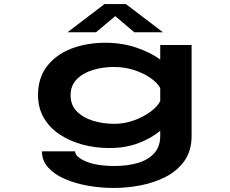

<svg xmlns="http://www.w3.org/2000/svg" viewBox="-20 -723 1140 952"><path d="M523 11Q452.5 11 388.8 -6.2Q325 -23.5 275.2 -56.8Q225.5 -90 197 -139.2Q168.5 -188.5 168.5 -252Q168.5 -337 213.2 -394.8Q258 -452.5 333.8 -481.8Q409.5 -511 502.5 -511Q585 -511 655.2 -487.2Q725.5 -463.5 774.5 -428V-500H930V-49.5Q930 24.5 894.8 74.2Q859.5 124 802.2 153.5Q745 183 677.2 196Q609.5 209 544 209Q480 209 417 198Q354 187 302 164.5Q250 142 219 107.8Q188 73.5 188 27.5H352.5Q353 55 406.2 77.5Q459.5 100 548.5 100Q612 100 663.2 85Q714.5 70 744.5 37Q774.5 4 774.5 -50V-74.5Q731 -38 667 -13.5Q603 11 523 11ZM330 -250.5Q330 -202 360.8 -170.8Q391.5 -139.5 441.2 -124.2Q491 -109 547.5 -109Q596.5 -109 643.8 -126Q691 -143 726.2 -169Q761.5 -195 774.5 -222V-286.5Q759 -314 724.2 -337.8Q689.5 -361.5 642.8 -376.2Q596 -391 545 -391Q489.5 -391 440.2 -376Q391 -361 360.5 -329.8Q330 -298.5 330 -250.5ZM314.5 -563 498.5 -703H604L788 -563H646L551.5 -643L456 -563Z"/></svg>

Font: Trispace Expanded SemiBold
Style: Regular
Weight: 600
Width: 7
Designer: Tyler Finck
Foundry: Etcetera Type Company
Version: Version 1.210; ttfautohint (v1.8.3)